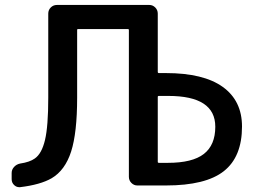

<svg xmlns="http://www.w3.org/2000/svg" viewBox="-20 -774 1040 779"><path d="M620.1 -117.2Q620.1 -113.3 625 -113.3H661.1Q760.7 -113.3 807.1 -149.4Q853.5 -185.5 853.5 -259.8Q853.5 -384.8 663.1 -384.8H625Q620.1 -384.8 620.1 -380.9ZM175.8 -377.9V-718.8Q175.8 -733.4 186 -743.7Q196.3 -753.9 210.9 -753.9H585.9Q599.6 -753.9 609.9 -743.7Q620.1 -733.4 620.1 -718.8V-482.4Q620.1 -477.5 625 -477.5H653.3Q805.7 -477.5 883.8 -421.4Q961.9 -365.2 961.9 -260.7Q961.9 -137.7 888.2 -79.6Q814.5 -21.5 653.3 -21.5H616.2H537.1Q523.4 -21.5 513.2 -31.7Q502.9 -42 502.9 -56.6V-652.3Q502.9 -656.2 498 -656.2H296.9Q293 -656.2 293 -652.3V-377.9Q293 -235.4 268.6 -159.2Q244.1 -83 189.5 -50.8Q143.6 -24.4 61.5 -14.6Q59.6 -14.6 57.6 -14.6Q46.9 -14.6 38.1 -22.5Q27.3 -32.2 27.3 -46.9V-72.3Q27.3 -85.9 37.1 -96.7Q46.9 -107.4 61.5 -110.4Q100.6 -116.2 121.1 -130.9Q149.4 -150.4 162.6 -206.1Q175.8 -261.7 175.8 -377.9Z"/></svg>

Font: Gen Jyuu Gothic L Monospace Medium
Style: Regular
Weight: 500
Designer: [Source Han Sans]
Ryoko NISHIZUKA  (kana & ideographs); Paul D. Hunt (Latin, Greek & Cyrillic); Wenlong ZHANG  (bopomofo
Version: Version 1.002.20150607